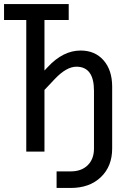

<svg xmlns="http://www.w3.org/2000/svg" viewBox="-20 -750 640 950"><path d="M260 180V98H330Q383 98 414 67.5Q445 37 445 -15V-301Q445 -420 358 -420Q309 -420 251 -359L200 -305V0H110V-651H0V-730H320V-651H200V-401L216 -418Q292 -500 379 -500Q450 -500 492.5 -451.5Q535 -403 535 -321V-15Q535 73 479 126.5Q423 180 330 180Z"/></svg>

Font: JetBrainsMono NFM
Style: Regular
Weight: 400
Monospace: yes
Designer: Philipp Nurullin, Konstantin Bulenkov
Foundry: JetBrains
Version: Version 2.304; ttfautohint (v1.8.4.7-5d5b);Nerd Fonts 3.3.0